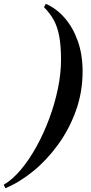

<svg xmlns="http://www.w3.org/2000/svg" viewBox="-90 -820 478 1010"><path d="M141.5 -782 151 -800Q208 -775 251.5 -724.2Q295 -673.5 319.8 -602.5Q344.5 -531.5 344.5 -445Q344.5 -335 309 -236.8Q273.5 -138.5 214.2 -57.5Q155 23.5 83 81.8Q11 140 -61.5 170L-70.5 152Q-24.5 125 19.8 72.5Q64 20 102.2 -49.5Q140.5 -119 169.5 -197.2Q198.5 -275.5 214.8 -354.8Q231 -434 231 -505Q231 -582 221 -632.5Q211 -683 191.2 -717.5Q171.5 -752 141.5 -782Z"/></svg>

Font: Bodoni* 11pt Medium
Style: Italic
Weight: 500
Italic angle: -13°
Version: Version 2.3